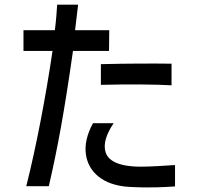

<svg xmlns="http://www.w3.org/2000/svg" viewBox="-20 -752 853 826"><path d="M81 -533H206C177 -336 135 -117 93 49H190C227 -111 256 -266 294 -533H449L450 -622H303C308 -661 312 -700 316 -732H226C224 -705 222 -668 216 -622H81ZM350 -85C361 -15 419 45 535 52C623 57 690 53 733 50V-42C690 -39 627 -35 586 -35C487 -35 442 -62 433 -102C425 -134 437 -175 469 -222H380C354 -174 343 -128 350 -85ZM414 -387C531 -390 650 -389 718 -385V-478C652 -479 529 -479 414 -476Z"/></svg>

Font: コーポレート・ロゴ ver3 Medium
Style: Regular
Weight: 500
Designer: [KANA_main] LOGOTYPE.JP [Source Han Sans] Ryoko NISHIZUKA 西塚涼子 (kana, bopomofo & ideographs); Paul D. Hunt (Latin, Greek
Version: Version 12.001;FEAKit 1.0